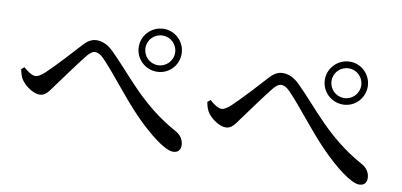

<svg xmlns="http://www.w3.org/2000/svg" viewBox="-63 -884 2126 1016"><g transform="rotate(10 1000.0 -376.0)"><path d="M631 -577C631 -513 683 -462 747 -462C810 -462 861 -513 861 -577C861 -640 810 -692 747 -692C683 -692 631 -640 631 -577ZM667 -577C667 -621 702 -656 747 -656C790 -656 826 -621 826 -577C826 -532 790 -497 747 -497C702 -497 667 -532 667 -577ZM39 -351C43 -328 50 -306 62 -291C84 -262 126 -235 157 -235C187 -235 203 -258 227 -292C263 -341 334 -439 369 -482C385 -500 397 -508 409 -508C422 -508 438 -502 457 -482C530 -406 608 -298 693 -211C778 -124 863 -60 905 -60C931 -60 945 -75 945 -99C945 -126 932 -153 898 -171C705 -277 609 -419 499 -527C466 -560 436 -571 407 -571C381 -571 359 -558 337 -534C301 -494 215 -400 168 -356C148 -338 132 -328 118 -328C101 -328 78 -343 54 -364Z M1631 -577C1631 -513 1683 -462 1747 -462C1810 -462 1861 -513 1861 -577C1861 -640 1810 -692 1747 -692C1683 -692 1631 -640 1631 -577ZM1667 -577C1667 -621 1702 -656 1747 -656C1790 -656 1826 -621 1826 -577C1826 -532 1790 -497 1747 -497C1702 -497 1667 -532 1667 -577ZM1039 -351C1043 -328 1050 -306 1062 -291C1084 -262 1126 -235 1157 -235C1187 -235 1203 -258 1227 -292C1263 -341 1334 -439 1369 -482C1385 -500 1397 -508 1409 -508C1422 -508 1438 -502 1457 -482C1530 -406 1608 -298 1693 -211C1778 -124 1863 -60 1905 -60C1931 -60 1945 -75 1945 -99C1945 -126 1932 -153 1898 -171C1705 -277 1609 -419 1499 -527C1466 -560 1436 -571 1407 -571C1381 -571 1359 -558 1337 -534C1301 -494 1215 -400 1168 -356C1148 -338 1132 -328 1118 -328C1101 -328 1078 -343 1054 -364Z"/></g></svg>

Font: Noto Serif TC Medium
Style: Regular
Weight: 500
Designer: Ryoko NISHIZUKA 西塚涼子 (kana & ideographs); Frank Grießhammer (Latin, Greek & Cyrillic); Wenlong ZHANG 张文龙 (bopomofo); San
Foundry: Adobe
Version: Version 2.001;hotconv 1.1.0;makeotfexe 2.6.0